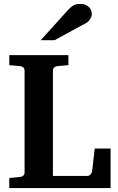

<svg xmlns="http://www.w3.org/2000/svg" viewBox="-20 -949 594 969"><path d="M26.9 0V-50.8L82 -56.2Q91.3 -57.1 97.7 -62.7Q104 -68.4 104 -78.1V-592.8Q104 -602.5 97.7 -608.4Q91.3 -614.3 82 -615.2L26.9 -620.1V-670.9H325.2V-620.1L269 -615.2Q259.8 -614.3 253.4 -608.4Q247.1 -602.5 247.1 -592.8V-61H420.9Q426.3 -61 430.4 -63.5Q434.6 -65.9 437.7 -69.6Q440.9 -73.2 442.6 -77.1Q444.3 -81.1 444.8 -84L458 -199.2H538.1V0ZM443.4 -876.5Q443.4 -871.6 441.2 -865.5Q439 -859.4 435.5 -853.5Q432.1 -847.7 427.2 -842.5Q422.4 -837.4 417.5 -834.5L255.4 -746.1H185.5L322.3 -897.5Q331.1 -906.7 338.1 -912.8Q345.2 -918.9 352.3 -922.6Q359.4 -926.3 367.2 -927.7Q375 -929.2 385.3 -929.2Q401.4 -929.2 412.4 -924.3Q423.3 -919.4 430.4 -911.9Q437.5 -904.3 440.4 -894.8Q443.4 -885.3 443.4 -876.5Z"/></svg>

Font: Charis SIL Viet
Style: Bold
Weight: 700
Foundry: SIL International
Version: Version 5.000